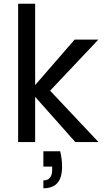

<svg xmlns="http://www.w3.org/2000/svg" viewBox="-20 -760 555 1027"><path d="M77 0H168V-242L383 0H507L248 -275L506 -548H379L168 -305V-740H77ZM212 49V131H259V149C259 186 243 205 212 205V247C277 247 312 212 312 132C312 105 309 78 302 49Z"/></svg>

Font: Matrixport Regular
Style: Regular
Weight: 400
Designer: Ninad Kale (Devanagari), Jonny Pinhorn (Latin)
Foundry: Indian Type Foundry
Version: Version 3.200;PS 1.000;hotconv 16.6.54;makeotf.lib2.5.65590